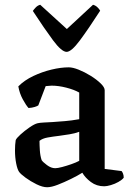

<svg xmlns="http://www.w3.org/2000/svg" viewBox="-20 -783 549 807"><path d="M178 4Q159 4 133.5 -8.5Q108 -21 87 -36.5Q66 -52 60 -61Q53 -71 48 -96Q43 -121 43 -151Q43 -175 46 -194Q49 -202 66 -217.5Q83 -233 104 -247.5Q125 -262 138 -265Q146 -267 163.5 -268Q181 -269 201 -270Q228 -272 253.5 -274Q279 -276 313 -282V-394Q292 -406 259 -414.5Q226 -423 197 -423Q190 -423 183.5 -422Q177 -421 172 -421L141 -340Q137 -337 126 -333.5Q115 -330 100 -329Q89 -341 75.5 -366Q62 -391 57 -420Q83 -446 120 -463.5Q157 -481 196.5 -490.5Q236 -500 269 -500Q286 -500 311 -490Q336 -480 361 -464.5Q386 -449 403 -432.5Q420 -416 420 -404V-73L491 -64Q494 -61 497 -53.5Q500 -46 500 -36Q493 -27 478 -18.5Q463 -10 446 -5Q429 0 418 0Q386 0 362 -18Q338 -36 326 -57Q307 -45 278.5 -31Q250 -17 223 -6.5Q196 4 178 4ZM212 -76Q222 -76 241 -81Q260 -86 280 -93Q300 -100 313 -107V-229Q294 -222 272 -218.5Q250 -215 228 -212Q202 -209 180 -205Q158 -201 146 -191Q146 -174 147.5 -151Q149 -128 155 -110Q160 -102 177.5 -89Q195 -76 212 -76ZM260 -565Q239 -565 203 -613.5Q167 -662 118 -737Q122 -743 130 -751.5Q138 -760 149 -763L261 -661L371 -763Q382 -760 390 -752Q398 -744 401 -738Q352 -662 316 -613.5Q280 -565 260 -565Z"/></svg>

Font: Texturina 72pt SemiBold
Style: Regular
Weight: 600
Designer: Guillermo Torres Carreño
Foundry: Omnibus-Type
Version: Version 1.002; ttfautohint (v1.8.3)